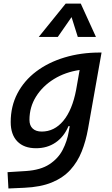

<svg xmlns="http://www.w3.org/2000/svg" viewBox="-20 -815 626 1069"><path d="M26.9 234.4 22 143.6 124.5 137.2Q206.1 131.8 255.1 99.6Q304.2 67.4 329.1 19Q354 -29.3 362.8 -82.5L368.2 -112.8H361.3Q336.4 -53.7 289.8 -21.7Q243.2 10.3 180.7 10.3Q113.3 10.3 76.4 -27.8Q39.6 -65.9 39.6 -135.3Q39.6 -223.1 76.9 -294.7Q114.3 -366.2 181.6 -417Q249 -467.8 339.6 -495.1Q430.2 -522.5 536.1 -522.5H545.4L470.2 -98.1Q458 -29.3 434.8 28.8Q411.6 86.9 371.6 130.9Q331.5 174.8 268.8 200.7Q206.1 226.6 114.7 230.5ZM423.3 -425.3Q343.3 -413.6 280.3 -374.8Q217.3 -335.9 180.7 -277.3Q144 -218.8 144 -147.5Q144 -116.2 161.9 -99.4Q179.7 -82.5 212.4 -82.5Q282.7 -82.5 332.5 -142.3Q382.3 -202.1 403.8 -314.5ZM429.7 -794.9 514.2 -609.4H413.1L378.4 -719.7L301.8 -609.4H195.8L345.7 -794.9Z"/></svg>

Font: Cascadia Mono PL
Style: Italic
Weight: 400
Italic angle: -10°
Monospace: yes
Designer: Aaron Bell
Foundry: Saja Typeworks
Version: Version 2404.023; ttfautohint (v1.8.4)